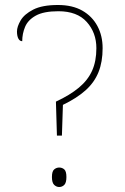

<svg xmlns="http://www.w3.org/2000/svg" viewBox="-20 -744 500 769"><path d="M208 -201 204 -337Q260 -363 296 -393Q332 -423 349 -461Q366 -499 366 -551Q366 -613 327.5 -656Q289 -699 214 -699Q155 -699 123.5 -681.5Q92 -664 80.5 -636.5Q69 -609 69 -579Q59 -579 53.5 -589.5Q48 -600 48 -618Q48 -637 62.5 -662Q77 -687 113 -705.5Q149 -724 212 -724Q270 -724 309.5 -701.5Q349 -679 370 -640Q391 -601 391 -551Q391 -496 374.5 -455Q358 -414 323 -382.5Q288 -351 232 -324L228 -201ZM217 5Q206 5 197 -3.5Q188 -12 188 -35Q188 -58 197 -65.5Q206 -73 217 -73Q229 -73 237.5 -65.5Q246 -58 246 -35Q246 -12 237.5 -3.5Q229 5 217 5Z"/></svg>

Font: Noto Serif Gujarati Thin
Style: Regular
Weight: 250
Version: Version 2.102